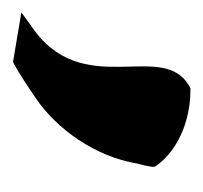

<svg xmlns="http://www.w3.org/2000/svg" viewBox="-66 -166 318 301"><g transform="rotate(90 93.5 -16.0)"><path d="M-37 110 40 123 43 122C61 112 79 100 98 87C145 55 189 -5 200 -72C202 -79 204 -87 205 -95V-99L203 -102C181 -133 136 -155 85 -155H82L80 -154C3 -113 105 16 -18 96Z"/></g></svg>

Font: Rabbid Highway Sign IV
Style: Blk
Weight: 400
Foundry: Cannot Into Space Fonts
Version: Version 0.277